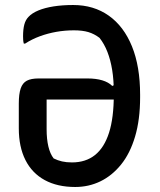

<svg xmlns="http://www.w3.org/2000/svg" viewBox="-20 -733 640 766"><path d="M272 -713Q354 -713 414 -670.5Q474 -628 506.5 -548Q539 -468 539 -355V-345Q539 -256 519 -188.5Q499 -121 463 -76.5Q427 -32 380.5 -9.5Q334 13 280 13Q209 13 158.5 -14.5Q108 -42 81.5 -94.5Q55 -147 55 -221V-320Q55 -358 62.5 -380Q70 -402 87 -411Q104 -420 134 -420H329Q363 -420 388 -412.5Q413 -405 428 -390L454 -403L455 -336Q383 -336 311 -336Q239 -336 166 -336V-217Q166 -178 173 -148.5Q180 -119 194 -101Q210 -93 227.5 -89Q245 -85 267 -85Q322 -85 359 -114.5Q396 -144 415 -203.5Q434 -263 434 -355V-365Q434 -414 427.5 -454Q421 -494 408.5 -526Q396 -558 377 -582Q356 -598 332.5 -605Q309 -612 275 -612Q239 -612 205 -606Q171 -600 139.5 -588.5Q108 -577 80 -559H75Q73 -566 72.5 -573.5Q72 -581 72 -588Q72 -616 77 -635Q82 -654 94 -666Q108 -681 133.5 -691.5Q159 -702 194 -707.5Q229 -713 272 -713Z"/></svg>

Font: Recursive Monospace Casual Medium
Style: Regular
Weight: 500
Version: Version 1.047